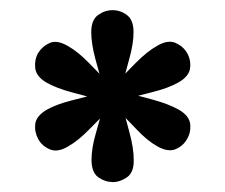

<svg xmlns="http://www.w3.org/2000/svg" viewBox="-20 -608 446 380"><path d="M350.4 -502.9Q358.2 -489 356.2 -473Q354.2 -457 333.3 -444.9Q313.1 -433.6 283.8 -426.3Q254.5 -419 209.3 -406.5L196 -429.8Q227.1 -461.7 249.2 -484Q271.3 -506.3 291.5 -517.6Q312.4 -529.7 327.6 -523Q342.8 -516.2 350.4 -502.9ZM350.1 -332.7Q342.4 -318.9 327.4 -312.7Q312.4 -306.6 291.5 -318.3Q271.3 -329.6 250.6 -351.7Q229.9 -373.8 196.4 -406.5L209.8 -429.8Q252.5 -419 283 -410.6Q313.5 -402.3 333.7 -391Q354.7 -378.9 356.4 -362.5Q358.2 -346.1 350.1 -332.7ZM202.9 -247.6Q187.1 -248 174.2 -257.4Q161.4 -266.9 161.1 -291.1Q161.1 -314.5 169.5 -343.5Q177.9 -372.6 190 -417.7H217Q228.3 -375 236.5 -344.8Q244.7 -314.5 244.7 -291.1Q245.1 -266.9 231.5 -257.3Q217.9 -247.6 202.9 -247.6ZM55.7 -332.6Q48 -346.8 49.7 -362.5Q51.5 -378.1 72.1 -390.6Q92.3 -401.9 121.8 -409.2Q151.3 -416.5 196.4 -429L209.8 -405.6Q178.3 -374.2 156.4 -351.7Q134.5 -329.2 114.3 -317.9Q93.7 -305.8 78.4 -312.5Q63 -319.2 55.7 -332.6ZM55.3 -502.8Q63.8 -516.6 78.4 -523Q92.9 -529.3 113.9 -517.2Q134.1 -505.9 155.2 -484.2Q176.3 -462.5 209.3 -429L196 -405.6Q153.3 -416.9 122.8 -425.1Q92.3 -433.2 72.1 -444.5Q51.5 -456.6 49.7 -473.2Q48 -489.8 55.3 -502.8ZM202.9 -587.9Q218.3 -587.9 231.3 -578.2Q244.3 -568.5 244.3 -544.4Q244.3 -521.8 236.1 -492.3Q227.9 -462.9 215.8 -417.7H189.2Q177.1 -460.5 168.8 -491.1Q160.6 -521.8 160.6 -544.4Q160.6 -568.5 174 -578.2Q187.4 -587.9 202.9 -587.9Z"/></svg>

Font: Playfair 5pt SemiExpanded Light
Style: Regular
Weight: 300
Width: 6
Designer: Claus Eggers Sørensen
Foundry: Claus Eggers Sørensen
Version: Version 2.203